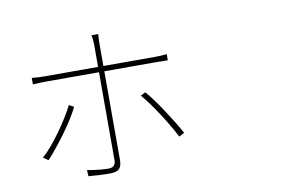

<svg xmlns="http://www.w3.org/2000/svg" viewBox="-79 -914 1659 1074"><g transform="rotate(-10 750.0 -377.5)"><path d="M138.7 -120.1 110.4 -139.6Q158.2 -181.6 216.3 -262.7Q274.4 -343.8 303.7 -404.3L331.1 -389.6Q303.7 -332 246.1 -252.9Q188.5 -173.8 138.7 -120.1ZM829.1 -555.7H532.2V-51.8Q532.2 -16.6 517.1 -2Q502 12.7 464.8 12.7Q405.3 12.7 342.8 6.8L340.8 -28.3Q414.1 -15.6 460.9 -15.6Q502 -15.6 502 -56.6V-555.7H200.2Q164.1 -555.7 126 -552.7V-589.8Q161.1 -585.9 199.2 -585.9H502V-711.9Q502 -743.2 496.1 -766.6H535.2Q532.2 -746.1 532.2 -711.9V-585.9H828.1Q861.3 -585.9 892.6 -589.8V-554.7Q870.1 -555.7 829.1 -555.7ZM710 -385.7 737.3 -400.4Q776.4 -355.5 827.6 -277.8Q878.9 -200.2 912.1 -139.6L881.8 -123Q852.5 -181.6 801.3 -260.7Q750 -339.8 710 -385.7Z"/></g></svg>

Font: Bpmf Zihi Sans ExtraLight
Style: ExtraLight
Weight: 250
Foundry: But Ko
Version: Version 1.320